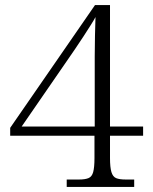

<svg xmlns="http://www.w3.org/2000/svg" viewBox="-20 -734 601 754"><path d="M242 0V-29H290Q314 -29 327.5 -34.5Q341 -40 346 -58.5Q351 -77 351 -113V-201H20V-232L353 -714H412V-237H542V-201H412V-113Q412 -77 417.5 -58.5Q423 -40 436 -34.5Q449 -29 474 -29H507V0ZM65 -237H352V-442Q352 -471 352 -512Q352 -553 353 -594.5Q354 -636 355 -667Q350 -657 337 -636.5Q324 -616 307.5 -590.5Q291 -565 274.5 -541Q258 -517 247 -501Z"/></svg>

Font: Noto Serif Gurmukhi Light
Style: Regular
Weight: 300
Designer: Vaibhav Singh and the Monotype Design Team
Foundry: Monotype Imaging Inc.
Version: Version 2.004; ttfautohint (v1.8.4.7-5d5b)